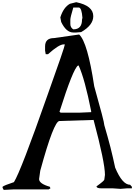

<svg xmlns="http://www.w3.org/2000/svg" viewBox="-20 -1747 1276 1782"><path d="M481.4 -1393.6Q398.4 -1393.6 398.4 -1316.4V-1277.3L404.3 -1244.1H425.8Q527.3 -1335 570.3 -1335H582Q582 -1314.5 420.9 -864.3Q172.9 -157.2 109.4 -56.6Q17.6 -26.4 3.9 -13.7V-3.9L14.6 15.6L109.4 10.7H431.6L448.2 1L442.4 -13.7Q342.8 -42 342.8 -85L353.5 -162.1Q479.5 -624 532.2 -624L848.6 -633.8Q954.1 -238.3 954.1 -124L948.2 -80.1Q948.2 -69.3 876 -17.6V-13.7Q880.9 1 920.9 1H1026.4L1098.6 5.9L1159.2 1H1204.1V-13.7L1187.5 -32.2Q1115.2 -32.2 1048.8 -191.4Q1030.3 -279.3 1004.9 -380.9Q980.5 -474.6 948.2 -585Q948.2 -615.2 854.5 -946.3Q793 -1354.5 714.8 -1426.8ZM532.2 -710Q659.2 -1110.4 704.1 -1138.7H710Q766.6 -1015.6 826.2 -714.8V-706.1L714.8 -701.2H543ZM628.9 -1711.9Q569.3 -1678.7 540 -1585.9L547.9 -1543Q594.7 -1445.3 660.2 -1445.3H687.5L733.4 -1449.2Q845.7 -1513.7 845.7 -1596.7Q845.7 -1694.3 687.5 -1726.6ZM713.9 -1676.8Q738.3 -1670.9 745.1 -1582L741.2 -1564.5Q741.2 -1474.6 660.2 -1474.6Q632.8 -1491.2 632.8 -1524.4V-1564.5Q632.8 -1585.9 660.2 -1676.8Z"/></svg>

Font: Elementary Gothic 
Style: Regular
Weight: 400
Designer: Bill Roach / W.K. Roach
Version: Version 1.00 April 18, 2012, initial release